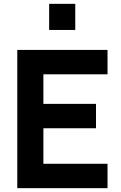

<svg xmlns="http://www.w3.org/2000/svg" viewBox="-20 -980 630 1000"><path d="M372 -824V-960H236V-824ZM540 0V-127H206V-312H480V-439H206V-593H540V-720H70V0Z"/></svg>

Font: Manrope ExtraBold
Style: Regular
Weight: 800
Designer: Mikhail Sharanda
Foundry: Mikhail Sharanda
Version: Version 4.505